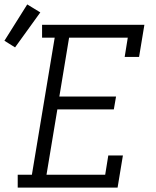

<svg xmlns="http://www.w3.org/2000/svg" viewBox="-85 -847 705 867"><path d="M-5 0V-58H59L162 -677H105V-735H567L543 -590H478L492 -677H227L183 -411H439L429 -353H174L125 -58H390L404 -145H470L446 0ZM-17 -633 -65 -663 38 -827 97 -791Z"/></svg>

Font: Iosevka Curly Slab LtEx
Style: Italic
Weight: 300
Width: 7
Italic angle: -9°
Monospace: yes
Designer: Belleve Invis
Foundry: Belleve Invis
Version: Version 11.1.0; ttfautohint (v1.8.3)